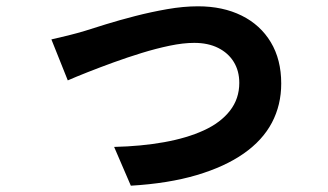

<svg xmlns="http://www.w3.org/2000/svg" viewBox="-20 -548 1040 609"><path d="M143 -423Q166 -428 196 -435.5Q226 -443 249 -450Q274 -458 316 -471Q358 -484 408.5 -497Q459 -510 510.5 -519Q562 -528 608 -528Q687 -528 746.5 -498.5Q806 -469 839 -414Q872 -359 872 -283Q872 -215 842.5 -159Q813 -103 753 -61Q693 -19 603.5 7.5Q514 34 395 41L342 -82Q428 -84 500.5 -97Q573 -110 626.5 -134.5Q680 -159 709.5 -197Q739 -235 739 -285Q739 -323 721.5 -351.5Q704 -380 672 -396Q640 -412 596 -412Q561 -412 518 -403Q475 -394 429.5 -380Q384 -366 340 -350Q296 -334 258 -319Q220 -304 195 -293Z"/></svg>

Font: Noto Sans SC
Style: Bold
Weight: 700
Designer: Ryoko NISHIZUKA  (kana, bopomofo & ideographs); Paul D. Hunt (Latin, Greek & Cyrillic); Sandoll Communications , Soo-you
Foundry: Adobe
Version: Version 2.004-H2;hotconv 1.0.118;makeotfexe 2.5.65603